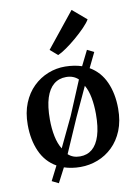

<svg xmlns="http://www.w3.org/2000/svg" viewBox="-102 -949 793 1098"><g transform="rotate(-10 294.0 -400.0)"><path d="M149 81 110.5 62 153 -21.5Q91.5 -56.5 61.5 -123.8Q31.5 -191 31.5 -278.5Q31.5 -349.5 53.8 -404Q76 -458.5 114 -495.5Q152 -532.5 200 -551.5Q248 -570.5 300 -570Q327 -569.5 351 -565.8Q375 -562 396 -555L439.5 -642.5L478.5 -623L436.5 -536.5Q497.5 -501 527.2 -434.2Q557 -367.5 557 -280.5Q557 -208.5 534.8 -154Q512.5 -99.5 474.5 -62.8Q436.5 -26 388.2 -7.5Q340 11 288 11Q261.5 11 237.8 7.2Q214 3.5 193 -3.5ZM199.5 -112.5 282 -285.5 365 -483.5Q351.5 -496.5 334 -503.2Q316.5 -510 294.5 -510Q252.5 -510 222.8 -485.5Q193 -461 177.2 -411.8Q161.5 -362.5 161.5 -287Q161.5 -233.5 170.8 -188.5Q180 -143.5 199.5 -112.5ZM295.5 -49Q337.5 -49 366.5 -73.5Q395.5 -98 411 -147.5Q426.5 -197 426.5 -272Q426.5 -323.5 418.2 -367.5Q410 -411.5 392 -442L314 -273.5L227 -74Q240.5 -61.5 257.5 -55.2Q274.5 -49 295.5 -49ZM272 -642 229 -679 392.5 -882.5 473.5 -813.5Q462.5 -794.5 437.8 -769Q413 -743.5 382.2 -717.2Q351.5 -691 322.5 -670.8Q293.5 -650.5 273.5 -642Z"/></g></svg>

Font: Merriweather SemiBold
Style: Regular
Weight: 600
Version: Version 2.100